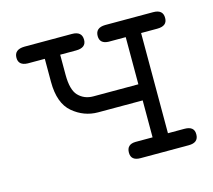

<svg xmlns="http://www.w3.org/2000/svg" viewBox="-71 -516 668 601"><g transform="rotate(-15 262.5 -215.5)"><path d="M21 -403.8Q21 -430.7 54.2 -431.2H208Q240.2 -431.2 240.2 -403.8Q240.2 -377.9 207 -377.9Q207 -377.9 155.8 -377.9V-313Q155.8 -264.2 173.8 -245.1Q192.9 -225.1 222.2 -225.1H368.2V-377.9H313Q284.2 -378.9 284.2 -403.8Q284.2 -430.7 315.9 -431.2H471.2Q503.4 -431.2 502.9 -403.8Q502.9 -377.9 470.2 -377.9H418V-53.2H471.2Q503.4 -53.2 502.9 -26.9Q502.9 0 471.2 0H314.9Q284.2 0 284.2 -25.9Q284.2 -52.7 313 -53.2H368.2V-172.9H224.1Q178.2 -172.9 142.1 -203.4Q106 -233.9 106 -303.2V-377.9H50.8Q21 -378.9 21 -403.8Z"/></g></svg>

Font: CMU Typewriter Text
Style: Light
Weight: 200
Version: Version 0.7.0